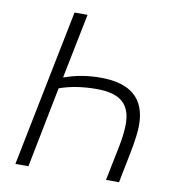

<svg xmlns="http://www.w3.org/2000/svg" viewBox="-79 -769 774 841"><g transform="rotate(10 308.0 -349.0)"><path d="M45 0 185 -698H243L185 -410H188Q262 -437 348 -437Q549 -437 549 -261Q549 -217 533 -136L506 0H448L479 -153Q491 -213 491 -256Q491 -322 454.5 -353.5Q418 -385 340 -385Q246 -385 174 -359L103 0Z"/></g></svg>

Font: IBM Plex Sans Light
Style: Italic
Weight: 300
Italic angle: -11.31°
Designer: Mike Abbink, Paul van der Laan, Pieter van Rosmalen
Foundry: Bold Monday
Version: Version 3.0